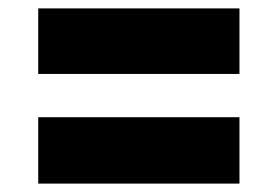

<svg xmlns="http://www.w3.org/2000/svg" viewBox="-20 -573 660 457"><path d="M71 -397V-553H550V-397ZM71 -136V-294H550V-136Z"/></svg>

Font: Onest Black
Style: Regular
Weight: 900
Designer: Dmitri Voloshin, Andrey Kudryavtsev
Foundry: Dmitri Voloshin, Andrey Kudryavtsev
Version: Version 1.000;gftools[0.9.33]